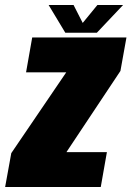

<svg xmlns="http://www.w3.org/2000/svg" viewBox="-52 -746 524 766"><path d="M-31.5 0H350L374.5 -139H213.5L214 -140.5L428.5 -463L452.5 -596.5H76.5L52 -457.5H212.5L212 -457L-7 -135ZM208.5 -615.5H334.5L439 -726H336.5L278 -654.5L241.5 -726H142Z"/></svg>

Font: Anybody Condensed Black
Style: Italic
Weight: 900
Width: 3
Italic angle: -10°
Version: Version 1.113;gftools[0.9.25]